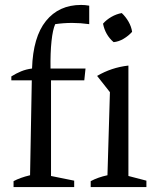

<svg xmlns="http://www.w3.org/2000/svg" viewBox="-20 -759 633 779"><path d="M26 -433V-449Q45 -461 65.5 -469.5Q86 -478 110 -481Q114 -609 166.5 -674Q219 -739 309 -739Q325 -739 342 -736V-661Q306 -666 273 -666Q238 -666 204 -661Q194 -639 189 -592Q184 -545 185 -481H327L322 -433H187V-45L281 -26V0H35V-24Q48 -31 64.5 -37Q81 -43 102 -48L109 -433ZM348 0V-24Q363 -32 380 -38Q397 -44 416 -48L426 -385L374 -451Q403 -468 434.5 -478.5Q466 -489 501 -493V-45L574 -26V0ZM474 -706Q490 -691 501.5 -671Q513 -651 516 -630Q502 -614 482 -602Q462 -590 441 -588Q407 -617 398 -663Q412 -679 432 -690.5Q452 -702 474 -706Z"/></svg>

Font: Piazzolla SC
Style: Regular
Weight: 400
Designer: Juan Pablo del Peral
Foundry: Huerta Tipografica
Version: Version 1.330